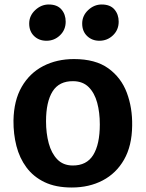

<svg xmlns="http://www.w3.org/2000/svg" viewBox="-20 -827 649 855"><path d="M299.5 8Q228 8 178.2 -16Q128.5 -40 97.8 -81.5Q67 -123 53.2 -176.8Q39.5 -230.5 40 -290Q41.5 -379.5 76.8 -440.5Q112 -501.5 172.5 -532.8Q233 -564 309.5 -564Q405 -564 462.2 -522.8Q519.5 -481.5 544.8 -414Q570 -346.5 568.5 -267Q567.5 -177.5 532.5 -116.2Q497.5 -55 437.2 -23.5Q377 8 299.5 8ZM303 -90Q366 -89.5 395.2 -137Q424.5 -184.5 424.5 -273Q424.5 -326 412.8 -369.5Q401 -413 375 -439Q349 -465 306.5 -465.5Q243.5 -466.5 214.2 -420Q185 -373.5 185 -287Q185 -233.5 197 -189Q209 -144.5 235 -117.5Q261 -90.5 303 -90ZM187 -645.5Q153.5 -645.5 131.8 -666.5Q110 -687.5 110 -722Q110 -757 136.8 -782Q163.5 -807 197 -807Q234.5 -807 253.5 -785Q272.5 -763 272.5 -730.5Q272.5 -694 247.2 -669.8Q222 -645.5 187 -645.5ZM422.5 -645.5Q390 -645.5 368 -666.5Q346 -687.5 346 -722Q346 -757 372.5 -782Q399 -807 433 -807Q470.5 -807 489.5 -785Q508.5 -763 508.5 -730.5Q508.5 -694 483.2 -669.8Q458 -645.5 422.5 -645.5Z"/></svg>

Font: Merriweather Sans SemiBold
Style: Regular
Weight: 600
Designer: Eben Sorkin
Foundry: Eben Sorkin
Version: Version 2.001